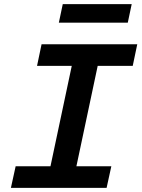

<svg xmlns="http://www.w3.org/2000/svg" viewBox="-20 -913 690 933"><path d="M203 0 351 -698H477L329 0ZM182 -698H647L625 -593H160ZM56 -105H521L498 0H33ZM266 -803 285 -893H620L601 -803Z"/></svg>

Font: Azeret Mono Thin Medium
Style: Italic
Weight: 500
Italic angle: -12°
Version: Version 1.002